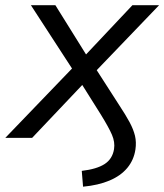

<svg xmlns="http://www.w3.org/2000/svg" viewBox="-47 -522 622 727"><path d="M267.5 184.9 262.6 125Q319.3 118.4 349 99.2Q378.8 80 384.8 42.6Q388.9 16.3 377 -11.5Q365.1 -39.2 334.8 -88.3L252.7 -219H282.2L74.7 0H-26.9L242 -279.5L241.1 -238.9L70 -502.3H162.7L290.4 -297.3H261.3L454.4 -502.3H555.4L304.1 -240.5L306 -276.9L403 -126Q428.6 -87.3 443.7 -59.3Q458.7 -31.2 464.3 -7.1Q469.8 17 465.8 44Q459.8 83.9 435 113.8Q410.1 143.7 367.9 161.5Q325.8 179.4 267.5 184.9Z"/></svg>

Font: Mulish ExtraLight
Style: Italic
Weight: 200
Italic angle: -9°
Designer: Vernon Adams
Foundry: Vernon Adams
Version: Version 3.603